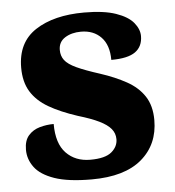

<svg xmlns="http://www.w3.org/2000/svg" viewBox="-45 -591 586 643"><g transform="rotate(-5 248.0 -269.5)"><path d="M238 10Q159 10 113 -6Q67 -22 47 -49Q27 -76 27 -108Q27 -139 42 -156Q57 -173 80 -179.5Q103 -186 127 -186Q127 -120 158 -88Q189 -56 239 -56Q289 -56 310.5 -74Q332 -92 332 -117Q332 -137 319.5 -152Q307 -167 280.5 -180Q254 -193 210 -206Q152 -225 113.5 -247.5Q75 -270 55 -302.5Q35 -335 35 -383Q35 -468 97 -508.5Q159 -549 261 -549Q327 -549 367.5 -535Q408 -521 426 -499Q444 -477 444 -454Q444 -419 419 -401Q394 -383 338 -383Q338 -433 312.5 -459.5Q287 -486 245 -486Q213 -486 191 -472Q169 -458 169 -431Q169 -411 180 -396.5Q191 -382 219 -369Q247 -356 297 -340Q346 -324 384 -303Q422 -282 443 -250Q464 -218 464 -170Q464 -88 406.5 -39Q349 10 238 10Z"/></g></svg>

Font: Noto Serif Bengali ExtraBold
Style: Regular
Weight: 800
Designer: Juan Bruce, Universal Thirst, Indian Type Foundry and the Monotype Design Team.
Foundry: Monotype Imaging Inc.
Version: Version 2.003